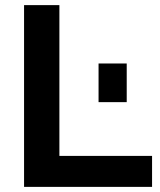

<svg xmlns="http://www.w3.org/2000/svg" viewBox="-20 -730 624 750"><path d="M74 0V-710H212V-121H574V0ZM365 -331V-482H475V-331Z"/></svg>

Font: IngvarSans
Style: Bold
Weight: 700
Version: Version 3.000